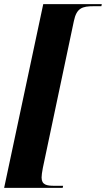

<svg xmlns="http://www.w3.org/2000/svg" viewBox="-44 -780 512 928"><path d="M-24 128H259L261 118H218C183 118 157 114 157 78C157 70 159 51 163 32L313 -678C326 -741 353 -750 409 -750H446L448 -760H165Z"/></svg>

Font: Noto Serif Display SemiCondensed ExtraBold
Style: Italic
Weight: 800
Width: 4
Italic angle: -12°
Designer: Monotype Design Team
Foundry: Monotype Imaging Inc.
Version: Version 2.009